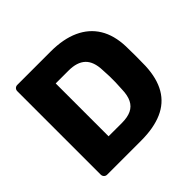

<svg xmlns="http://www.w3.org/2000/svg" viewBox="-171 -879 1058 1058"><g transform="rotate(-45 358.0 -350.0)"><path d="M95 0Q84 0 77 -7.5Q70 -15 70 -25V-675Q70 -686 77 -693Q84 -700 95 -700H355Q453 -700 522 -668.5Q591 -637 628 -576.5Q665 -516 668 -427Q669 -383 669 -350Q669 -317 668 -274Q664 -181 628.5 -120Q593 -59 525.5 -29.5Q458 0 360 0ZM250 -144H355Q398 -144 426.5 -157.5Q455 -171 469.5 -200Q484 -229 485 -276Q487 -305 487.5 -328Q488 -351 487.5 -374Q487 -397 485 -425Q483 -493 449.5 -524.5Q416 -556 350 -556H250Z"/></g></svg>

Font: Rubik Light
Style: Bold
Weight: 700
Version: Version 2.104